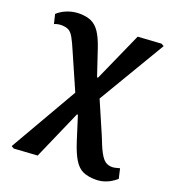

<svg xmlns="http://www.w3.org/2000/svg" viewBox="-136 -623 861 958"><g transform="rotate(20 294.0 -143.5)"><path d="M481 232Q439 232 412 219.5Q385 207 365 174Q345 141 326 81L287 -42H282L168 218L44 226L30 218L237 -141L155 -328Q136 -373 123 -396Q110 -419 95 -426.5Q80 -434 56 -434Q49 -434 38 -432Q27 -430 20 -426L8 -476Q30 -496 60 -507.5Q90 -519 122 -519Q160 -519 185.5 -507.5Q211 -496 230 -468Q249 -440 266 -390L313 -250H318L434 -510L558 -518L572 -510L361 -155L435 16Q455 69 470 96.5Q485 124 500 134.5Q515 145 536 145Q549 145 576 137L588 189Q539 232 481 232Z"/></g></svg>

Font: Literata 12pt SemiBold
Style: Regular
Weight: 600
Designer: Latin by Veronika Burian and Jose Scaglione. Greek by Irene Vlachou. Cyrillic by Vera Evstafieva.
Foundry: TypeTogether
Version: Version 3.002